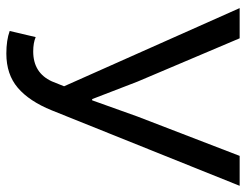

<svg xmlns="http://www.w3.org/2000/svg" viewBox="-106 -667 786 614"><g transform="rotate(90 287.0 -360.0)"><path d="M151.4 12.7Q108.4 12.7 79.1 2L98.6 -81.1Q117.2 -73.2 144.5 -73.2Q212.9 -73.2 240.2 -132.8L255.9 -171.9L5.9 -733.4H102.5L241.2 -406.2L296.9 -261.7H300.8L352.5 -406.2L478.5 -733.4H574.2L333 -132.8Q303.7 -60.5 260.7 -23.9Q217.8 12.7 151.4 12.7Z"/></g></svg>

Font: Gen Shin Gothic Regular
Style: Regular
Weight: 400
Designer: [Source Han Sans]
Ryoko NISHIZUKA  (kana & ideographs); Paul D. Hunt (Latin, Greek & Cyrillic); Wenlong ZHANG  (bopomofo
Version: Version 1.002.20150607